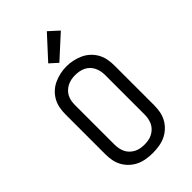

<svg xmlns="http://www.w3.org/2000/svg" viewBox="-291 -1079 1182 1182"><g transform="rotate(-45 300.0 -488.0)"><path d="M300 8Q272 8 244 3.5Q216 -1 191 -12.5Q166 -24 145 -43.5Q124 -63 110.5 -87.5Q97 -112 92 -139.5Q87 -167 87 -195V-540Q87 -568 92 -595.5Q97 -623 110.5 -647.5Q124 -672 145 -691.5Q166 -711 191.5 -722.5Q217 -734 244.5 -740Q272 -746 300 -746Q328 -746 355.5 -740Q383 -734 408.5 -722.5Q434 -711 455 -691.5Q476 -672 489.5 -647.5Q503 -623 508 -595.5Q513 -568 513 -540V-195Q513 -167 508 -139.5Q503 -112 489.5 -87.5Q476 -63 455 -43.5Q434 -24 409 -12.5Q384 -1 356 3.5Q328 8 300 8ZM300 -65Q317 -65 334.5 -68Q352 -71 367.5 -79Q383 -87 396 -99.5Q409 -112 416.5 -127.5Q424 -143 427.5 -160.5Q431 -178 431 -195V-540Q431 -558 427.5 -575Q424 -592 416 -608Q408 -624 395.5 -636.5Q383 -649 367 -656.5Q351 -664 333.5 -667Q316 -670 298 -670Q281 -670 264 -666.5Q247 -663 231.5 -655Q216 -647 203.5 -635Q191 -623 183 -607.5Q175 -592 172 -574.5Q169 -557 169 -540V-195Q169 -178 172.5 -160.5Q176 -143 183.5 -127.5Q191 -112 204 -99.5Q217 -87 232.5 -79Q248 -71 265.5 -68Q283 -65 300 -65ZM285 -792 234 -838 368 -984 432 -926Z"/></g></svg>

Font: Iosevka Curly Slab Extended
Style: Regular
Weight: 400
Width: 7
Monospace: yes
Designer: Belleve Invis
Foundry: Belleve Invis
Version: Version 11.1.0; ttfautohint (v1.8.3)